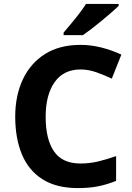

<svg xmlns="http://www.w3.org/2000/svg" viewBox="-20 -954 677 984"><path d="M393 -598Q306 -598 260 -533Q214 -468 214 -355Q214 -241 256.5 -178.5Q299 -116 393 -116Q437 -116 480.5 -126Q524 -136 575 -154V-27Q528 -8 482 1Q436 10 379 10Q269 10 197.5 -35.5Q126 -81 92 -163.5Q58 -246 58 -356Q58 -464 97 -547Q136 -630 210.5 -677Q285 -724 393 -724Q446 -724 499.5 -710.5Q553 -697 602 -674L553 -551Q513 -570 472.5 -584Q432 -598 393 -598ZM588 -924Q574 -910 551 -890Q528 -870 501.5 -848Q475 -826 449.5 -806.5Q424 -787 405 -774H306V-787Q322 -806 343.5 -831.5Q365 -857 386 -884.5Q407 -912 421 -934H588Z"/></svg>

Font: Noto Sans Adlam Unjoined
Style: Bold
Weight: 700
Version: Version 3.001